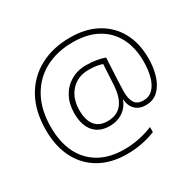

<svg xmlns="http://www.w3.org/2000/svg" viewBox="-170 -902 1221 1194"><g transform="rotate(-30 441.0 -305.0)"><path d="M829 -352Q829 -285 811.5 -229.5Q794 -174 759 -140.5Q724 -107 670 -107Q624 -107 596 -134Q568 -161 565 -209H564Q542 -156 501.5 -131.5Q461 -107 412 -107Q338 -107 298 -153.5Q258 -200 258 -286Q258 -351 284.5 -401Q311 -451 359 -480Q407 -509 470 -509Q508 -509 541.5 -503.5Q575 -498 603 -488L595 -331Q595 -313 593.5 -291Q592 -269 592 -248Q592 -195 610.5 -167.5Q629 -140 671 -140Q713 -140 740 -167.5Q767 -195 780 -243Q793 -291 793 -352Q793 -450 755 -522.5Q717 -595 645 -634.5Q573 -674 470 -674Q356 -674 270.5 -628Q185 -582 137 -494.5Q89 -407 89 -284Q89 -175 128 -97Q167 -19 240.5 22.5Q314 64 418 64Q470 64 523 53.5Q576 43 623 23V59Q579 77 527.5 87.5Q476 98 418 98Q305 98 223 51.5Q141 5 97 -80.5Q53 -166 53 -283Q53 -417 105.5 -512Q158 -607 252 -657.5Q346 -708 470 -708Q580 -708 660.5 -664.5Q741 -621 785 -541.5Q829 -462 829 -352ZM295 -286Q295 -215 325 -177.5Q355 -140 415 -140Q549 -140 559 -317L567 -462Q546 -469 522.5 -472.5Q499 -476 470 -476Q390 -476 342.5 -423.5Q295 -371 295 -286Z"/></g></svg>

Font: Noto Sans Thai ExtraLight
Style: Regular
Weight: 200
Designer: Monotype Design Team
Foundry: Monotype Imaging Inc.
Version: Version 2.001; ttfautohint (v1.8.4.7-5d5b)